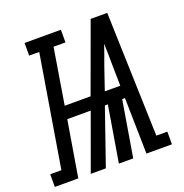

<svg xmlns="http://www.w3.org/2000/svg" viewBox="-195 -852 927 969"><g transform="rotate(-20 268.0 -367.5)"><path d="M-64 0V-68H-4L95 -667H41V-735H236V-667H172L123 -368H262L396 -735H485L506 -68H565V0H428L422 -300H407L357 0H280L330 -300H314L210 0H129L238 -300H112L62 0ZM338 -367H421L419 -490Q419 -516 418.5 -542Q418 -568 417 -594Q408 -568 399 -542Q390 -516 380 -490Z"/></g></svg>

Font: Iosevka Slab Extended Oblique
Style: Regular
Weight: 400
Width: 7
Italic angle: -9°
Monospace: yes
Designer: Belleve Invis
Foundry: Belleve Invis
Version: Version 11.1.0; ttfautohint (v1.8.3)